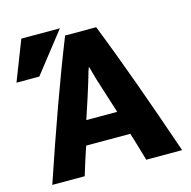

<svg xmlns="http://www.w3.org/2000/svg" viewBox="-109 -850 960 967"><g transform="rotate(-15 371.0 -366.0)"><path d="M723 10H536C503 -105 498 -118 492 -137H262C246 -89 229 -38 215 10H46C138 -262 217 -484 303 -700H465C551 -483 629 -263 723 10ZM457 -261C437 -325 417 -387 398 -447C388 -480 382 -508 378 -517C375 -511 367 -488 361 -464C342 -399 319 -331 296 -261ZM124 -534H5L86 -742H287Z"/></g></svg>

Font: Repo ExtraBold
Style: Bold
Weight: 700
Designer: Stefan Peev
Foundry: Context Ltd
Version: Version 1.502